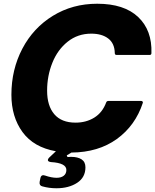

<svg xmlns="http://www.w3.org/2000/svg" viewBox="-20 -799 830 1027"><path d="M790 -515Q790 -505 780 -505H604Q594 -505 594 -515Q593 -567 559 -593Q525 -619 468 -619Q396 -619 342 -576Q288 -533 260 -463Q232 -393 232 -314Q232 -233 270.5 -188Q309 -143 384 -143Q441 -143 484.5 -170Q528 -197 548 -251Q551 -259 560 -259H735Q740 -259 742.5 -256Q745 -253 744 -249Q704 -127 605 -55.5Q506 16 362 17L337 32L341 41Q348 40 360 40Q396 40 416.5 53.5Q437 67 437 96Q437 150 392.5 179Q348 208 282 208Q243 208 207 198Q189 194 192 174L196 154Q199 138 212 138Q215 138 221 140Q256 152 283 152Q307 152 321 141Q335 130 335 110Q335 73 253 68Q236 66 236 57Q236 51 243 44L279 10Q160 -11 100.5 -92.5Q41 -174 41 -292Q41 -427 99.5 -538.5Q158 -650 263 -714.5Q368 -779 500 -779Q644 -779 719 -708Q794 -637 790 -515Z"/></svg>

Font: Open Sauce Two Black Italic
Style: Regular
Weight: 900
Italic angle: -10°
Designer: Alfredo Marco Pradil
Foundry: Creative Sauce Fz LLC
Version: Version 1.477